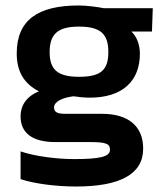

<svg xmlns="http://www.w3.org/2000/svg" viewBox="-20 -504 602 700"><path d="M257 176C416 176 502 132 502 38C502 -44 448 -89 352 -89H218C190 -89 177 -95 177 -112C177 -134 208 -148 248 -153C268 -150 286 -148 308 -148C428 -148 490 -210 490 -308C490 -341 479 -370 459 -389H534L537 -474H359C340 -478 298 -484 267 -484C118 -484 41 -431 41 -309C41 -244 67 -199 122 -171C75 -152 55 -118 55 -80C55 -19 98 14 182 14H311C368 14 381 21 381 42C381 68 342 76 250 76C187 76 108 66 55 48V149C105 166 186 176 257 176ZM268 -224C188 -224 161 -252 161 -314C161 -381 192 -407 268 -407C348 -407 375 -379 375 -314C375 -249 348 -224 268 -224Z"/></svg>

Font: Kanit Medium
Style: Regular
Weight: 500
Designer: Katatrad Team
Foundry: CadsonDemak
Version: Version 1.000;PS 001.000;hotconv 1.0.88;makeotf.lib2.5.64775